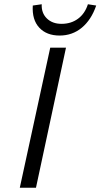

<svg xmlns="http://www.w3.org/2000/svg" viewBox="-20 -882 472 902"><path d="M260 -715Q320 -715 364.5 -752Q409 -789 432 -856L393 -862Q379 -818 346.5 -794Q314 -770 269 -770Q226 -770 200 -795.5Q174 -821 176 -862L134 -856Q130 -789 164.5 -752Q199 -715 260 -715ZM73 0 216 -658H290L149 0Z"/></svg>

Font: EauTestInfant
Style: Italic
Weight: 400
Italic angle: -12°
Designer: Christian Thalmann (Catharsis Fonts)
Version: Version 0.001;PS 000.001;hotconv 1.0.88;makeotf.lib2.5.64775